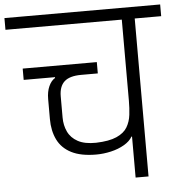

<svg xmlns="http://www.w3.org/2000/svg" viewBox="-93 -894 885 947"><g transform="rotate(-5 349.5 -420.0)"><path d="M357 -130Q281 -130 234 -154Q187 -178 165.5 -222Q144 -266 144 -324V-423Q144 -460 156 -486.5Q168 -513 187 -524V-528H32V-584H399V-528H317Q259 -528 233 -504Q207 -480 207 -431V-326Q207 -288 222 -256Q237 -224 271 -205.5Q305 -187 361 -188Q426 -190 463 -206.5Q500 -223 516 -250Q532 -277 536 -310.5Q540 -344 540 -380V-782H-36V-840H735V-782H604V0H540V-203H537Q525 -181 496 -164Q467 -147 430 -138.5Q393 -130 357 -130Z"/></g></svg>

Font: Matangi
Style: Regular
Weight: 400
Designer: Prashant Pant
Foundry: The Graphic Ant
Version: Version 3.002